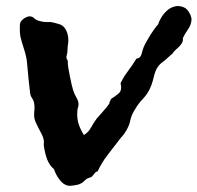

<svg xmlns="http://www.w3.org/2000/svg" viewBox="-20 -580 647 629"><path d="M254.9 -137.7Q269.5 -146.5 277.8 -161.6Q286.1 -176.8 295.9 -190.4Q306.6 -203.1 317.4 -214.8Q328.1 -226.6 337.9 -240.2Q338.9 -246.1 339.4 -247.1Q339.8 -248 340.3 -248.5Q340.8 -249 341.3 -250Q341.8 -251 343.8 -255.9Q356.4 -263.7 368.7 -273.9Q380.9 -284.2 375 -307.6Q381.8 -321.3 387.7 -330.6Q393.6 -339.8 399.9 -348.1Q406.2 -356.4 412.6 -365.7Q418.9 -375 426.8 -387.7Q440.4 -389.6 443.4 -401.9Q446.3 -414.1 451.2 -426.8Q456.1 -437.5 461.9 -447.3Q467.8 -457 472.7 -465.8Q479.5 -475.6 485.4 -484.4Q491.2 -493.2 498 -500Q501 -510.7 508.8 -523.4Q516.6 -536.1 527.8 -545.9Q539.1 -555.7 553.2 -559.1Q567.4 -562.5 583 -555.7Q591.8 -551.8 599.1 -540Q606.4 -528.3 607.4 -517.6Q607.4 -500 595.7 -483.4Q584 -466.8 579.1 -455.1Q580.1 -446.3 576.2 -439.5Q572.3 -432.6 566.4 -426.8Q560.5 -420.9 554.7 -416Q548.8 -411.1 545.9 -405.3Q534.2 -395.5 527.8 -389.2Q521.5 -382.8 507.8 -373Q499 -365.2 494.1 -356.4Q489.3 -347.7 486.3 -337.4Q483.4 -327.1 480.5 -315.4Q477.5 -303.7 471.7 -291Q462.9 -271.5 448.2 -256.3Q433.6 -241.2 422.9 -222.7Q410.2 -203.1 406.7 -185.1Q403.3 -167 390.6 -147.5Q386.7 -140.6 380.9 -134.3Q375 -127.9 370.1 -121.1Q351.6 -96.7 332.5 -72.3Q313.5 -47.9 299.8 -18.6Q293.9 -17.6 289.6 -11.7Q285.2 -5.9 280.3 -1Q277.3 1 272.5 2.4Q267.6 3.9 263.7 5.9Q257.8 10.7 252.9 15.6Q248 20.5 237.3 24.4Q229.5 26.4 219.2 27.8Q209 29.3 203.1 28.3Q187.5 25.4 174.8 8.3Q162.1 -8.8 157.2 -25.4Q141.6 -39.1 134.8 -57.1Q127.9 -75.2 124 -99.6Q123 -104.5 123.5 -108.4Q124 -112.3 124 -117.2Q123 -127 118.2 -137.2Q113.3 -147.5 107.4 -158.2Q101.6 -168.9 96.7 -180.2Q91.8 -191.4 91.8 -202.1Q91.8 -211.9 92.8 -221.7Q93.8 -231.4 91.8 -242.2Q89.8 -252 84.5 -259.3Q79.1 -266.6 78.1 -280.3Q77.1 -288.1 75.7 -301.3Q74.2 -314.5 72.8 -328.6Q71.3 -342.8 70.3 -356Q69.3 -369.1 68.4 -376Q66.4 -395.5 58.6 -419.4Q50.8 -443.4 46.9 -460Q44.9 -469.7 44.9 -485.4Q44.9 -501 45.9 -503.9Q47.9 -511.7 58.1 -519Q68.4 -526.4 77.1 -526.4Q85.9 -526.4 91.8 -520.5Q97.7 -514.6 107.4 -511.7Q115.2 -509.8 120.1 -508.8Q125 -507.8 135.7 -507.8Q145.5 -508.8 155.8 -505.9Q166 -502.9 173.8 -501Q190.4 -496.1 198.2 -477.5Q206.1 -459 203.1 -436.5Q201.2 -427.7 201.2 -417Q201.2 -406.2 198.2 -397.5Q196.3 -390.6 199.7 -385.3Q203.1 -379.9 202.1 -374Q202.1 -368.2 204.1 -356Q206.1 -343.8 209 -329.6Q211.9 -315.4 214.8 -302.7Q217.8 -290 219.7 -284.2Q223.6 -271.5 230.5 -260.3Q237.3 -249 237.3 -238.3Q237.3 -232.4 235.4 -227.1Q233.4 -221.7 233.4 -216.8Q231.4 -192.4 237.8 -173.3Q244.1 -154.3 254.9 -137.7Z"/></svg>

Font: Trade Winds
Style: Regular
Weight: 400
Designer: Squid
Foundry: Font Diner, Inc DBA Sideshow
Version: Version 1.000